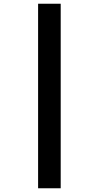

<svg xmlns="http://www.w3.org/2000/svg" viewBox="-20 -782 529 1028"><path d="M184 -762H305V226H184Z"/></svg>

Font: Noto Sans SemiCondensed ExtraBold
Style: Regular
Weight: 800
Width: 4
Designer: Monotype Design Team
Foundry: Monotype Imaging Inc.
Version: Version 2.013; ttfautohint (v1.8.4.7-5d5b)